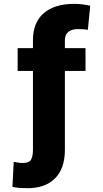

<svg xmlns="http://www.w3.org/2000/svg" viewBox="-20 -780 537 1004"><path d="M427.2 -528.3V-409.2H319.3V4.9Q318.8 102.5 267.3 153.3Q215.8 204.1 124 204.1Q104.5 204.1 85.7 202.9Q66.9 201.7 44.9 197.3L51.8 66.4Q60.5 68.4 74.2 70.3Q87.9 72.3 98.1 72.3Q133.3 72.3 142.8 54Q152.3 35.6 152.3 4.9V-409.2H72.3V-528.3H152.3V-569.3Q152.3 -663.1 209.2 -711.4Q266.1 -759.8 367.2 -759.8Q391.1 -759.8 411.6 -757.1Q432.1 -754.4 451.7 -750L439.5 -624Q429.2 -626 417.7 -627Q406.2 -627.9 387.2 -627.9Q356 -627.9 337.6 -613.5Q319.3 -599.1 319.3 -569.3V-528.3Z"/></svg>

Font: Inter Extra Bold
Style: Regular
Weight: 800
Designer: Rasmus Andersson
Foundry: rsms
Version: Version 4.000;git-3c8e0fc